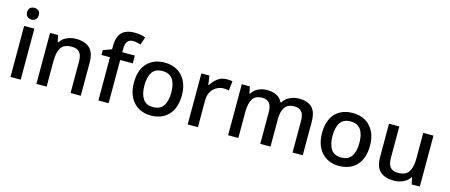

<svg xmlns="http://www.w3.org/2000/svg" viewBox="-48 -1358 4589 1960"><g transform="rotate(15 2246.0 -377.5)"><path d="M191 -539V0H83V-539ZM138 -745Q162 -745 180.5 -730.5Q199 -716 199 -683Q199 -651 180.5 -636Q162 -621 138 -621Q112 -621 94 -636Q76 -651 76 -683Q76 -716 94 -730.5Q112 -745 138 -745Z M632 -549Q725 -549 775.5 -502.5Q826 -456 826 -351V0H718V-335Q718 -398 692 -429Q666 -460 609 -460Q527 -460 496 -411.5Q465 -363 465 -271V0H357V-539H442L457 -467H463Q489 -509 535 -529Q581 -549 632 -549Z M1253 -457H1120V0H1012V-457H922V-508L1012 -541V-575Q1012 -645 1033.5 -686.5Q1055 -728 1095.5 -746.5Q1136 -765 1192 -765Q1228 -765 1257.5 -759Q1287 -753 1307 -745L1279 -663Q1263 -668 1242 -673Q1221 -678 1198 -678Q1158 -678 1139 -652Q1120 -626 1120 -574V-539H1253Z M1822 -271Q1822 -137 1753 -63.5Q1684 10 1566 10Q1494 10 1437 -22.5Q1380 -55 1347.5 -118Q1315 -181 1315 -271Q1315 -405 1383 -477Q1451 -549 1569 -549Q1644 -549 1700.5 -516.5Q1757 -484 1789.5 -422Q1822 -360 1822 -271ZM1426 -271Q1426 -180 1460 -129.5Q1494 -79 1568 -79Q1642 -79 1676 -129.5Q1710 -180 1710 -271Q1710 -361 1676 -410.5Q1642 -460 1567 -460Q1493 -460 1459.5 -410.5Q1426 -361 1426 -271Z M2224 -549Q2238 -549 2254.5 -548Q2271 -547 2283 -544L2272 -443Q2261 -446 2246 -448Q2231 -450 2218 -450Q2178 -450 2142.5 -430.5Q2107 -411 2085.5 -374Q2064 -337 2064 -283V0H1956V-539H2041L2055 -443H2060Q2086 -487 2127 -518Q2168 -549 2224 -549Z M2988 -549Q3080 -549 3126 -502.5Q3172 -456 3172 -351V0H3064V-336Q3064 -460 2964 -460Q2892 -460 2861.5 -416Q2831 -372 2831 -289V0H2723V-336Q2723 -460 2623 -460Q2548 -460 2519.5 -411.5Q2491 -363 2491 -271V0H2383V-539H2468L2483 -467H2489Q2514 -509 2557 -529Q2600 -549 2648 -549Q2709 -549 2750.5 -528Q2792 -507 2812 -463H2820Q2846 -507 2892 -528Q2938 -549 2988 -549Z M3810 -271Q3810 -137 3741 -63.5Q3672 10 3554 10Q3482 10 3425 -22.5Q3368 -55 3335.5 -118Q3303 -181 3303 -271Q3303 -405 3371 -477Q3439 -549 3557 -549Q3632 -549 3688.5 -516.5Q3745 -484 3777.5 -422Q3810 -360 3810 -271ZM3414 -271Q3414 -180 3448 -129.5Q3482 -79 3556 -79Q3630 -79 3664 -129.5Q3698 -180 3698 -271Q3698 -361 3664 -410.5Q3630 -460 3555 -460Q3481 -460 3447.5 -410.5Q3414 -361 3414 -271Z M4409 -539V0H4323L4308 -71H4303Q4277 -29 4231 -9.5Q4185 10 4133 10Q4039 10 3989 -37Q3939 -84 3939 -187V-539H4048V-203Q4048 -141 4074 -109.5Q4100 -78 4156 -78Q4238 -78 4269.5 -127Q4301 -176 4301 -268V-539Z"/></g></svg>

Font: Noto Sans Javanese Medium
Style: Regular
Weight: 500
Version: Version 2.004